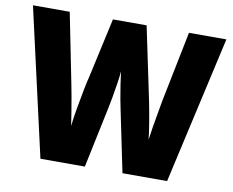

<svg xmlns="http://www.w3.org/2000/svg" viewBox="-78 -815 1111 915"><g transform="rotate(10 477.5 -357.0)"><path d="M946 -714 785 0H569L508 -295Q504 -313 498 -345.5Q492 -378 486.5 -414Q481 -450 478 -477Q476 -452 470.5 -416Q465 -380 459 -346.5Q453 -313 449 -295L387 0H172L10 -714H188L256 -373Q260 -353 266.5 -317.5Q273 -282 279 -244Q285 -206 289 -179Q293 -218 301.5 -266Q310 -314 318.5 -358Q327 -402 334 -428L397 -714H560L620 -428Q626 -401 635 -356Q644 -311 652 -263Q660 -215 664 -179Q667 -204 673 -240.5Q679 -277 685.5 -312.5Q692 -348 696 -372L765 -714Z"/></g></svg>

Font: Noto Sans Ethiopic SemiCondensed Black
Style: Regular
Weight: 900
Width: 4
Designer: Monotype Design Team
Foundry: Monotype Imaging Inc.
Version: Version 2.102; ttfautohint (v1.8.4.7-5d5b)